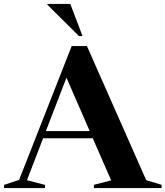

<svg xmlns="http://www.w3.org/2000/svg" viewBox="-32 -955 840 975"><path d="M710.5 -40 788.5 -16.5V0H445V-16.5L532.5 -39L439 -253H187L105 -40L196.5 -16V0H-11.5V-16L65 -41.5L332 -721H409.5ZM201 -289.5H423.5L305.5 -560.5ZM387 -772H369L209 -930.5V-935H325Z"/></svg>

Font: Newsreader 72pt SemiBold
Style: Regular
Weight: 600
Designer: Hugues Gentile
Foundry: Production Type
Version: Version 1.003; ttfautohint (v1.8.3)